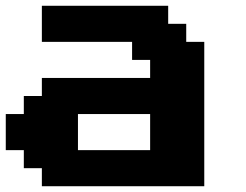

<svg xmlns="http://www.w3.org/2000/svg" viewBox="-20 -645 852 665"><path d="M125 0H687.5V-500H625V-562.5H562.5V-625H125V-500H437.5V-437.5H500V-375H125V-312.5H62.5V-250H0V-125H62.5V-62.5H125ZM500 -125H250V-250H500Z"/></svg>

Font: Faithful 32x
Style: Semibold
Weight: 400
Foundry: Faithful Resource Pack
Version: Version 1.0; January 27, 2023